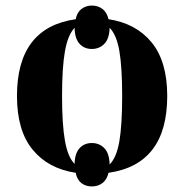

<svg xmlns="http://www.w3.org/2000/svg" viewBox="-20 -615 661 690"><path d="M310 55Q288 55 272.5 43Q257 31 252 6Q153 -9 97 -77.5Q41 -146 41 -270Q41 -516 252 -546Q257 -571 273 -583Q289 -595 310 -595Q332 -595 348 -583Q364 -571 370 -546Q469 -531 525 -462.5Q581 -394 581 -270Q581 -24 370 6Q364 31 348 43Q332 55 310 55ZM248 -26Q249 -64 266 -82.5Q283 -101 310 -101Q337 -101 355 -82.5Q373 -64 374 -24Q399 -49 409 -107.5Q419 -166 419 -270Q419 -373 409 -431.5Q399 -490 374 -515Q373 -476 355 -457.5Q337 -439 310 -439Q283 -439 266 -457.5Q249 -476 248 -515Q224 -490 213.5 -431.5Q203 -373 203 -270Q203 -167 213.5 -108.5Q224 -50 248 -26Z"/></svg>

Font: Noto Serif Display SemiCondensed ExtraBold
Style: Regular
Weight: 800
Width: 4
Designer: Monotype Design Team
Foundry: Monotype Imaging Inc.
Version: Version 2.009